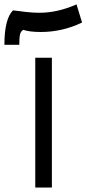

<svg xmlns="http://www.w3.org/2000/svg" viewBox="-75 -843 389 863"><path d="M83.5 0V-583.5H158.2V0ZM-55.2 -641.6Q-55.2 -757.8 -16.6 -796.4Q-7.3 -795.4 12 -793Q31.2 -790.5 42.5 -789.1Q76.2 -785.6 102.5 -785.6Q183.1 -785.6 269 -823.2L293.9 -741.7Q205.1 -699.2 108.4 -699.2Q57.6 -699.2 29.3 -709Q18.1 -702.1 14.9 -687.7Q11.7 -673.3 11.7 -641.6Z"/></svg>

Font: GanjNamehSans
Style: Regular
Weight: 400
Designer: Mohammad Saleh Souzanchi
Foundry: http://font-store.ir
Version: Version:0.0.4;RFB:1.2.5;Building:2016-12-11 09:43:53.670092